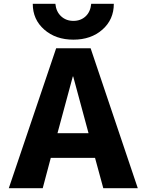

<svg xmlns="http://www.w3.org/2000/svg" viewBox="-20 -982 765 1002"><path d="M151 -962H269Q273 -921 299 -897Q325 -873 363 -873Q401 -873 426.5 -896.5Q452 -920 456 -962H574Q574 -880 514.5 -827.5Q455 -775 363 -775Q271 -775 211 -827.5Q151 -880 151 -962ZM280 -287H442L362 -583H360ZM245 -158 203 0H26L273 -730H453L699 0H519L476 -158Z"/></svg>

Font: M PLUS 1p ExtraBold
Style: Regular
Weight: 800
Version: Version 1.062